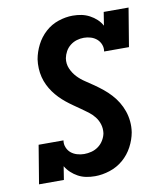

<svg xmlns="http://www.w3.org/2000/svg" viewBox="-84 -813 768 890"><g transform="rotate(-10 300.0 -367.5)"><path d="M292 8Q270 8 250 4Q230 0 212.5 -9.5Q195 -19 180.5 -32.5Q166 -46 156 -63L146 0H29L59 -181H176Q173 -164 179.5 -148Q186 -132 198 -122Q210 -112 226.5 -107Q243 -102 260 -102Q277 -102 294.5 -106.5Q312 -111 327 -122Q342 -133 351.5 -149Q361 -165 364 -181Q367 -203 361 -223Q355 -243 342.5 -259Q330 -275 314 -287Q298 -299 281.5 -310.5Q265 -322 248.5 -333.5Q232 -345 216.5 -357.5Q201 -370 187 -384.5Q173 -399 161.5 -415Q150 -431 141 -449.5Q132 -468 127 -488Q122 -508 121 -529.5Q120 -551 123 -572Q129 -606 145.5 -638.5Q162 -671 189 -695.5Q216 -720 250.5 -731.5Q285 -743 318 -743Q340 -743 359.5 -739Q379 -735 397 -725.5Q415 -716 429.5 -702.5Q444 -689 453 -672L463 -735H580L550 -554H433Q436 -571 430 -586.5Q424 -602 412 -612.5Q400 -623 384 -628Q368 -633 351 -633Q334 -633 317.5 -628Q301 -623 287 -612Q273 -601 264.5 -585.5Q256 -570 253 -554Q249 -528 259 -505Q269 -482 285.5 -464.5Q302 -447 322 -434Q342 -421 362 -407Q382 -393 400.5 -378Q419 -363 435.5 -345Q452 -327 464.5 -306.5Q477 -286 485 -263Q493 -240 495.5 -214.5Q498 -189 494 -163Q488 -129 470.5 -96Q453 -63 425 -39Q397 -15 361.5 -3.5Q326 8 292 8Z"/></g></svg>

Font: Iosevka Etoile Extrabold
Style: Italic
Weight: 800
Italic angle: -9°
Designer: Belleve Invis
Foundry: Belleve Invis
Version: Version 22.1.2; ttfautohint (v1.8.4)